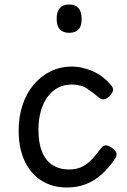

<svg xmlns="http://www.w3.org/2000/svg" viewBox="-20 -815 563 854"><path d="M278 19Q213 19 164.5 -11.5Q116 -42 89.5 -99Q63 -156 63 -234Q63 -295 80 -347Q97 -399 129 -437.5Q161 -476 204.5 -497.5Q248 -519 301 -519Q342 -519 389.5 -499.5Q437 -480 474 -436Q485 -423 482.5 -412Q480 -401 469 -389Q456 -376 444 -373.5Q432 -371 420 -381Q393 -404 366.5 -421.5Q340 -439 299 -439Q264 -439 236.5 -424Q209 -409 190 -382Q171 -355 161 -318.5Q151 -282 151 -238Q151 -180 166.5 -141Q182 -102 212 -82Q242 -62 285 -61Q323 -61 348.5 -75Q374 -89 393 -111Q412 -133 429 -155Q440 -170 453 -168.5Q466 -167 480 -156Q494 -145 497.5 -135Q501 -125 493 -111Q464 -68 431.5 -39Q399 -10 361 4.5Q323 19 278 19ZM288 -669Q260 -669 246 -684.5Q232 -700 232 -731Q232 -763 246 -779Q260 -795 288 -795Q315 -795 329 -779Q343 -763 343 -731Q344 -700 329.5 -684.5Q315 -669 288 -669Z"/></svg>

Font: Playwrite FR Moderne
Style: Regular
Weight: 400
Designer: Veronika Burian, José Scaglione
Foundry: TypeTogether
Version: Version 1.002